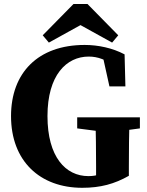

<svg xmlns="http://www.w3.org/2000/svg" viewBox="-20 -894 715 933"><path d="M379.7 18.6C468.4 18.6 536.4 -0.1 606.2 -39.7V-81.5C606.2 -164.6 607.2 -243.7 609.2 -323.8H443.9C445.9 -242 446.9 -166.2 446.9 -85.1V-9.1L522.9 -73.4C479.6 -49.7 451.3 -38.2 409.5 -38.2C298.9 -38.2 210.7 -131.3 210.7 -329.9C210.7 -528.9 302.9 -619.1 411.2 -619.1C454.9 -619.1 497 -604.3 545.9 -565.9V-618.6L476.7 -632.8L511.8 -474H589.4L585.4 -629.8C527.2 -660.6 457.3 -675.6 391.6 -675.6C164.8 -675.6 33.6 -540.3 33.6 -329.9C33.6 -111.6 173.9 18.6 379.7 18.6ZM355.1 -270.1 477.1 -254.3H542.6L659.8 -270.1V-323.8H355.1V-270.1ZM405.2 -874.5H337.1L187.6 -722.5L217.4 -687L418.9 -798.4H323.4L524.8 -687L554.6 -722.5L405.2 -874.5Z"/></svg>

Font: Source Serif Variable
Style: Regular
Weight: 389
Designer: Frank Grießhammer
Foundry: Adobe Systems Incorporated
Version: Version 3.001;hotconv 1.0.111;makeotfexe 2.5.65597